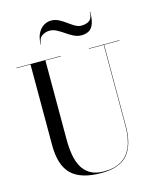

<svg xmlns="http://www.w3.org/2000/svg" viewBox="-141 -1075 980 1188"><g transform="rotate(-15 349.0 -481.0)"><path d="M679 -750V-747.5H580V-230Q580 -106.5 528.5 -45.8Q477 15 358.5 15Q229 15 168.8 -42.8Q108.5 -100.5 108.5 -230V-747.5H19V-750H304V-747.5H204V-240Q204 -190.5 211.2 -145.5Q218.5 -100.5 237.2 -65.8Q256 -31 290.2 -10.8Q324.5 9.5 378.5 9.5Q445 9.5 489.2 -16.8Q533.5 -43 555.5 -96Q577.5 -149 577.5 -230V-747.5H483V-750ZM460.5 -840Q435 -840 411.5 -852Q388 -864 365.8 -879.5Q343.5 -895 321 -907Q298.5 -919 275 -919Q250.5 -919 227.2 -904Q204 -889 204 -850H201.5Q201.5 -892.5 216 -920.8Q230.5 -949 253.2 -963Q276 -977 300.5 -977Q327.5 -977 350.2 -965Q373 -953 394 -937.5Q415 -922 435 -910Q455 -898 476 -898Q508.5 -898 527.8 -913Q547 -928 547 -967H549.5Q549.5 -919.5 539.5 -891.8Q529.5 -864 509.8 -852Q490 -840 460.5 -840Z"/></g></svg>

Font: Bodoni Moda 72pt
Style: Regular
Weight: 400
Designer: Owen Earl
Foundry: indestructible type
Version: Version 2.005